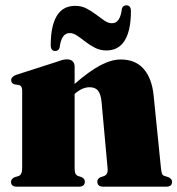

<svg xmlns="http://www.w3.org/2000/svg" viewBox="-20 -703 668 723"><path d="M261 -452.5V-387Q316 -435 357.8 -457Q399.5 -479 434.5 -479Q490 -479 521 -443.5Q552 -408 558.5 -343.5L586 -71Q587.5 -56.5 589.8 -49.8Q592 -43 599 -40.5L613.5 -36Q628 -30 628 -18Q628 0 605.5 0H369.5Q346.5 0 346.5 -19Q346.5 -30 358 -35.5L372.5 -40.5Q379.5 -43.5 383 -50Q386.5 -56.5 385 -71L362.5 -318.5Q360 -347 349.8 -360.8Q339.5 -374.5 317.5 -374.5Q290 -374.5 262.5 -350.5L261 -349V-71Q261 -56.5 263.8 -50Q266.5 -43.5 273.5 -40.5L288 -35.5Q299.5 -30 299.5 -19Q299.5 0 276.5 0H44Q21.5 0 21.5 -18Q21.5 -30 36 -36L50.5 -40.5Q63.5 -45 63.5 -71V-362.5Q63.5 -380.5 50.5 -383L35.5 -385Q22 -388.5 22 -401.5Q22 -413.5 40.5 -421L188.5 -468.5Q205 -474.5 214.2 -477Q223.5 -479.5 233 -479.5Q246.5 -479.5 253.8 -472Q261 -464.5 261 -452.5ZM380.5 -513Q357.5 -513 338.2 -522.8Q319 -532.5 302.2 -545.5Q285.5 -558.5 270.8 -568.5Q256 -578.5 242.5 -578.5Q211 -578.5 204.5 -523.5Q200.5 -511 188 -511Q171 -511 171 -533Q171 -605 193.8 -643Q216.5 -681 263.5 -681Q286.5 -681 305.8 -671Q325 -661 341.8 -648.2Q358.5 -635.5 373 -625.5Q387.5 -615.5 401.5 -615.5Q433 -615.5 439 -670.5Q443 -683 456 -683Q473 -683 473 -661Q473 -589 450 -551Q427 -513 380.5 -513Z"/></svg>

Font: Fraunces 72pt S000 Black
Style: Regular
Weight: 900
Version: Version 1.000; ttfautohint (v1.8.3)